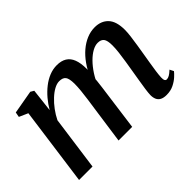

<svg xmlns="http://www.w3.org/2000/svg" viewBox="-95 -814 1090 1090"><g transform="rotate(-45 450.0 -269.5)"><path d="M223 -538 207 -398.5Q224.5 -429 247.8 -456.5Q271 -484 298 -505.2Q325 -526.5 354.8 -538.5Q384.5 -550.5 416 -550.5Q451.5 -550.5 475 -536Q498.5 -521.5 510 -491.5Q521.5 -461.5 521.5 -415Q521.5 -408.5 520.8 -399.2Q520 -390 518.8 -379.2Q517.5 -368.5 516 -357L501 -367Q519 -408 542.8 -441.8Q566.5 -475.5 595 -499.8Q623.5 -524 655 -537.2Q686.5 -550.5 720 -550.5Q771 -550.5 801.2 -518.8Q831.5 -487 831.5 -418.5Q831.5 -398.5 827.8 -368.8Q824 -339 818.8 -306Q813.5 -273 808.5 -243Q804 -215.5 799 -185.8Q794 -156 790.2 -129Q786.5 -102 785.5 -82Q785 -65.5 789 -58.5Q793 -51.5 801 -51.5Q811 -51.5 822.5 -58Q834 -64.5 850.5 -80L862.5 -56Q855.5 -46.5 838.5 -30.8Q821.5 -15 796 -2.2Q770.5 10.5 737.5 10.5Q714 10.5 699.2 2.8Q684.5 -5 678 -19.5Q671.5 -34 671.5 -54Q672 -71.5 676 -99.8Q680 -128 685.5 -160.5Q691 -193 696 -224Q701 -253.5 706.2 -286.2Q711.5 -319 715.2 -350.2Q719 -381.5 719 -406Q719 -446 707.2 -461Q695.5 -476 669.5 -476Q649 -476 625.5 -463Q602 -450 578.2 -426Q554.5 -402 533.5 -370Q512.5 -338 497.5 -299.5L517.5 -367.5Q516.5 -347 514 -324Q511.5 -301 508.5 -278.2Q505.5 -255.5 502.5 -234L471 0H361.5L393 -222.5Q397.5 -253 402.2 -286Q407 -319 410 -350.2Q413 -381.5 413 -405Q412.5 -446.5 401 -461.5Q389.5 -476.5 361 -476.5Q342 -476.5 319.8 -464.5Q297.5 -452.5 274.8 -431.2Q252 -410 232 -383Q212 -356 197.5 -326.5L152.5 0H44.5L109 -471.5L56 -495L61.5 -525L202.5 -550Z"/></g></svg>

Font: Merriweather 60pt Medium
Style: Italic
Weight: 500
Italic angle: -7.8°
Version: Version 2.101